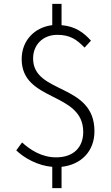

<svg xmlns="http://www.w3.org/2000/svg" viewBox="-20 -850 575 992"><path d="M450 -640C413 -681 370 -714 298 -720V-830H250V-720C158 -709 92 -640 92 -545C92 -322 410 -378 410 -168C410 -90 361 -37 270 -37C196 -37 137 -75 94 -114L64 -73C107 -32 176 6 250 12V122H298V12C398 1 468 -67 468 -172C468 -422 151 -362 151 -548C151 -618 201 -670 276 -670C342 -670 376 -646 417 -604Z"/></svg>

Font: Noto Sans CJK KR Light
Style: Regular
Weight: 300
Designer: Ryoko NISHIZUKA (kana & ideographs); Paul D. Hunt (Latin, Greek & Cyrillic); Wenlong ZHANG (bopomofo); Sandoll Communica
Foundry: Adobe Systems Incorporated
Version: Version 1.004;PS 1.004;hotconv 1.0.82;makeotf.lib2.5.63406